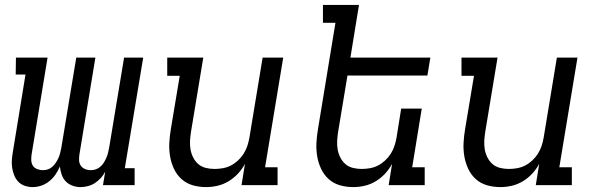

<svg xmlns="http://www.w3.org/2000/svg" viewBox="-20 -755 2440 783"><path d="M113 8Q96 8 80.5 2.5Q65 -3 54.5 -14Q44 -25 38 -40Q32 -55 29.5 -71.5Q27 -88 28.5 -105Q30 -122 33 -139L84 -451H44L45 -520H174L109 -126Q107 -114 107.5 -101.5Q108 -89 114 -79.5Q120 -70 131.5 -65.5Q143 -61 155 -61Q166 -61 176 -64.5Q186 -68 194 -75.5Q202 -83 208 -92Q214 -101 218.5 -111Q223 -121 225.5 -131.5Q228 -142 230 -152L291 -520H369L304 -126Q302 -114 302.5 -101.5Q303 -89 309.5 -79.5Q316 -70 327 -65.5Q338 -61 351 -61Q361 -61 371 -64.5Q381 -68 389.5 -75.5Q398 -83 403.5 -92Q409 -101 413.5 -111Q418 -121 420.5 -131.5Q423 -142 425 -152L486 -520H564L489 -69H529V0H400L409 -55Q402 -41 391 -29Q380 -17 367 -8.5Q354 0 338.5 4Q323 8 308 8Q291 8 275 2Q259 -4 248 -15.5Q237 -27 231.5 -43Q226 -59 224 -76Q217 -59 206.5 -43.5Q196 -28 181 -16Q166 -4 148.5 2Q131 8 113 8Z M821 8Q792 8 766 0.5Q740 -7 720.5 -24.5Q701 -42 689.5 -66.5Q678 -91 673.5 -118Q669 -145 670.5 -173Q672 -201 677 -230L713 -446H662V-520H809L759 -218Q756 -199 755 -181Q754 -163 757 -145.5Q760 -128 768 -112.5Q776 -97 788.5 -86Q801 -75 818.5 -70.5Q836 -66 855 -66Q871 -66 888.5 -69Q906 -72 921.5 -80Q937 -88 950.5 -100.5Q964 -113 973.5 -128Q983 -143 988.5 -159.5Q994 -176 997 -193L1051 -520H1135L1061 -73H1112V0H965L979 -87Q968 -66 951 -47.5Q934 -29 912.5 -16Q891 -3 867.5 2.5Q844 8 821 8Z M1421 8Q1392 8 1366 0.5Q1340 -7 1320.5 -24.5Q1301 -42 1289.5 -66.5Q1278 -91 1273.5 -118Q1269 -145 1270.5 -173Q1272 -201 1277 -230L1348 -662H1297V-735H1444L1409 -520H1735L1723 -447H1397L1359 -218Q1356 -199 1355 -181Q1354 -163 1357 -145.5Q1360 -128 1368 -112.5Q1376 -97 1388.5 -86Q1401 -75 1418.5 -70.5Q1436 -66 1455 -66Q1471 -66 1488.5 -69Q1506 -72 1521.5 -80Q1537 -88 1550.5 -100.5Q1564 -113 1573.5 -128Q1583 -143 1588.5 -159.5Q1594 -176 1597 -193L1616 -312H1700L1661 -73H1712V0H1565L1579 -87Q1568 -66 1551 -47.5Q1534 -29 1512.5 -16Q1491 -3 1467.5 2.5Q1444 8 1421 8Z M2021 8Q1992 8 1966 0.5Q1940 -7 1920.5 -24.5Q1901 -42 1889.5 -66.5Q1878 -91 1873.5 -118Q1869 -145 1870.5 -173Q1872 -201 1877 -230L1913 -446H1862V-520H2009L1959 -218Q1956 -199 1955 -181Q1954 -163 1957 -145.5Q1960 -128 1968 -112.5Q1976 -97 1988.5 -86Q2001 -75 2018.5 -70.5Q2036 -66 2055 -66Q2071 -66 2088.5 -69Q2106 -72 2121.5 -80Q2137 -88 2150.5 -100.5Q2164 -113 2173.5 -128Q2183 -143 2188.5 -159.5Q2194 -176 2197 -193L2251 -520H2335L2261 -73H2312V0H2165L2179 -87Q2168 -66 2151 -47.5Q2134 -29 2112.5 -16Q2091 -3 2067.5 2.5Q2044 8 2021 8Z"/></svg>

Font: Iosevka HT Extended
Style: Italic
Weight: 400
Width: 7
Italic angle: -9°
Monospace: yes
Designer: Belleve Invis
Foundry: Belleve Invis
Version: Version 32.3.0; ttfautohint (v1.8.4)